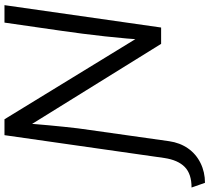

<svg xmlns="http://www.w3.org/2000/svg" viewBox="-98 -681 936 858"><g transform="rotate(-90 370.0 -252.0)"><path d="M-18 196 -39 136Q22 136 53 105.5Q84 75 93 14L195 -700H266L637 -94L621 -76Q623 -109 627 -154Q631 -199 636.5 -250.5Q642 -302 648.5 -351.5Q655 -401 661 -443L698 -700H776L676 0H603L232 -598L248 -619Q247 -595 244.5 -564.5Q242 -534 239 -501Q236 -468 232.5 -435Q229 -402 225.5 -372Q222 -342 218 -318L168 36Q161 84 136 120Q111 156 70.5 176Q30 196 -18 196Z"/></g></svg>

Font: Lexend Light
Style: Italic
Weight: 300
Italic angle: -8.13011°
Designer: Bonnie Shaver-Troup, Thomas Jockin
Foundry: Lexend
Version: Version 1.007